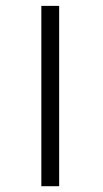

<svg xmlns="http://www.w3.org/2000/svg" viewBox="-20 -626 349 653"><path d="M120.6 7.3V-606H181.2V7.3Z"/></svg>

Font: Kurinto Seri
Style: Regular
Weight: 400
Designer: Kurinto was developed by Clint Goss from a range of fonts that are compatible with the SIL Open Font License Version 1.1
Foundry: Clinton F. Goss
Version: Version 2.196; July 25, 2020